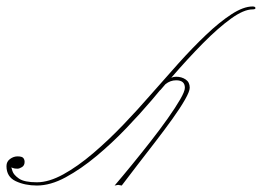

<svg xmlns="http://www.w3.org/2000/svg" viewBox="-120 -564 809 593"><path d="M378 -289Q376 -286 374 -285Q362 -271 348 -254Q314 -214 270 -168Q226 -122 178 -82Q130 -42 83 -16.5Q36 9 -6 9Q-43 9 -71.5 -4.5Q-100 -18 -100 -51Q-100 -65 -89 -73Q-78 -81 -66 -81Q-52 -81 -48 -76Q-44 -71 -44 -64Q-44 -53 -52 -48Q-60 -43 -66 -43Q-75 -43 -80 -45Q-85 -47 -85 -47Q-85 -47 -81.5 -35.5Q-78 -24 -61.5 -12.5Q-45 -1 -6 -1Q31 -1 75.5 -25.5Q120 -50 167.5 -90.5Q215 -131 260.5 -178.5Q306 -226 345 -271Q387 -319 430.5 -367.5Q474 -416 516 -456Q558 -496 595 -520Q632 -544 660 -544Q669 -544 669 -539Q669 -535 660 -535Q633 -535 593.5 -506.5Q554 -478 507 -430.5Q460 -383 409 -324Q416 -327 424 -327Q441 -327 453.5 -318.5Q466 -310 466 -293Q466 -282 451.5 -256.5Q437 -231 413 -197.5Q389 -164 360.5 -127Q332 -90 304.5 -54.5Q277 -19 256 9L245 7L234 9Q258 -19 287 -54.5Q316 -90 345 -127Q374 -164 398 -198Q422 -232 436.5 -257Q451 -282 451 -293Q451 -316 424 -316Q406 -316 391 -304Q385 -297 378 -289Z"/></svg>

Font: Kapakana Light
Style: Regular
Weight: 300
Designer: Kyosuke Nagai
Version: Version 1.000